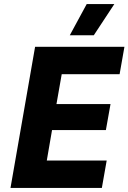

<svg xmlns="http://www.w3.org/2000/svg" viewBox="-20 -932 637 952"><path d="M32 0H485L509 -136H212L238 -287H505L528 -416H260L286 -564H573L597 -700H154ZM547 -912H410L326 -757H445Z"/></svg>

Font: Fixel Display
Style: Bold Italic
Weight: 700
Italic angle: -10°
Designer: AlfaBravo + MacPaw
Foundry: Kyrylo Tkachov, Marchela Mozhyna, Serhii Makarenko, Maria Weinstein, Zakhar Kryvoshyya
Version: Version 1.210;Glyphs 3.2 (3217)